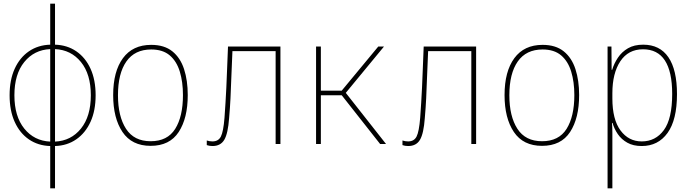

<svg xmlns="http://www.w3.org/2000/svg" viewBox="-20 -780 3750 1040"><path d="M252 240V11Q186 9 136.5 -25Q87 -59 59.5 -120Q32 -181 32 -264Q32 -347 59.5 -407.5Q87 -468 136.5 -502Q186 -536 252 -538V-760H278V-538Q344 -536 393.5 -502Q443 -468 470.5 -407.5Q498 -347 498 -264Q498 -181 470.5 -120.5Q443 -60 393.5 -25.5Q344 9 278 11V240ZM472 -264Q472 -378 418.5 -444Q365 -510 278 -514V-13Q365 -17 418.5 -83.5Q472 -150 472 -264ZM58 -264Q58 -150 111.5 -83.5Q165 -17 252 -13V-514Q165 -510 111.5 -444Q58 -378 58 -264Z M796 10Q694 10 643.5 -65Q593 -140 593 -265Q593 -393 646 -465Q699 -537 799 -537Q870 -537 913.5 -502Q957 -467 977 -405.5Q997 -344 997 -265Q997 -140 948 -65Q899 10 796 10ZM796 -15Q887 -15 929 -82Q971 -149 971 -265Q971 -336 954 -392Q937 -448 899.5 -480Q862 -512 799 -512Q710 -512 664.5 -447Q619 -382 619 -264Q619 -150 662.5 -82.5Q706 -15 796 -15Z M1131 11Q1114 11 1100 6V-19Q1115 -14 1131 -14Q1163 -14 1176.5 -40.5Q1190 -67 1196 -142Q1199 -185 1201.5 -224Q1204 -263 1206 -306.5Q1208 -350 1210 -403.5Q1212 -457 1215 -528H1499V0H1473V-503H1239Q1235 -419 1233 -359Q1231 -299 1228.5 -248Q1226 -197 1221 -140Q1215 -57 1195 -23Q1175 11 1131 11Z M1692 0V-528H1718V-289H1831L2029 -528H2060L1853 -277L2071 0H2039L1831 -264H1718V0Z M2191 11Q2174 11 2160 6V-19Q2175 -14 2191 -14Q2223 -14 2236.5 -40.5Q2250 -67 2256 -142Q2259 -185 2261.5 -224Q2264 -263 2266 -306.5Q2268 -350 2270 -403.5Q2272 -457 2275 -528H2559V0H2533V-503H2299Q2295 -419 2293 -359Q2291 -299 2288.5 -248Q2286 -197 2281 -140Q2275 -57 2255 -23Q2235 11 2191 11Z M2916 10Q2814 10 2763.5 -65Q2713 -140 2713 -265Q2713 -393 2766 -465Q2819 -537 2919 -537Q2990 -537 3033.5 -502Q3077 -467 3097 -405.5Q3117 -344 3117 -265Q3117 -140 3068 -65Q3019 10 2916 10ZM2916 -15Q3007 -15 3049 -82Q3091 -149 3091 -265Q3091 -336 3074 -392Q3057 -448 3019.5 -480Q2982 -512 2919 -512Q2830 -512 2784.5 -447Q2739 -382 2739 -264Q2739 -150 2782.5 -82.5Q2826 -15 2916 -15Z M3271 240V-528H3292L3293 -402H3296Q3306 -436 3327 -467.5Q3348 -499 3381.5 -518.5Q3415 -538 3464 -538Q3554 -538 3600.5 -470Q3647 -402 3647 -270Q3647 -131 3596 -60Q3545 11 3456 11Q3410 11 3378 -7Q3346 -25 3326.5 -53.5Q3307 -82 3298 -114H3295Q3297 -89 3297 -60.5Q3297 -32 3297 -3V240ZM3456 -14Q3531 -14 3576 -75.5Q3621 -137 3621 -271Q3621 -513 3463 -513Q3383 -513 3340 -448Q3297 -383 3297 -275V-247Q3297 -133 3341 -73.5Q3385 -14 3456 -14Z"/></svg>

Font: Noto Sans Mono Condensed Thin
Style: Regular
Weight: 100
Width: 3
Designer: Monotype Design Team
Foundry: Monotype Imaging Inc.
Version: Version 2.014; ttfautohint (v1.8.4.7-5d5b)